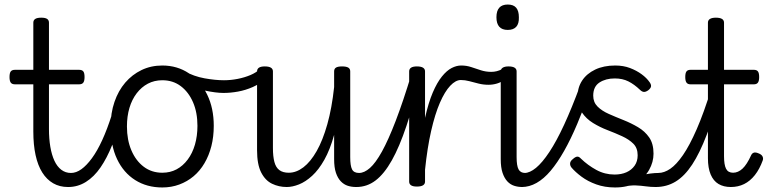

<svg xmlns="http://www.w3.org/2000/svg" viewBox="-20 -808 3406 847"><path d="M280 17Q243 17 214.5 0.5Q186 -16 166.5 -47Q147 -78 137 -123.5Q127 -169 127 -228V-436H46Q33 -436 27.5 -443.5Q22 -451 22 -468Q22 -486 27.5 -493Q33 -500 46 -500H127V-708Q127 -719 135.5 -724.5Q144 -730 162 -730Q180 -730 188 -724.5Q196 -719 196 -708V-500H329Q342 -500 347.5 -493Q353 -486 353 -468Q353 -451 347.5 -443.5Q342 -436 329 -436H196V-238Q196 -196 202 -160.5Q208 -125 220 -99Q232 -73 250.5 -59Q269 -45 293 -45Q306 -45 312 -35.5Q318 -26 316.5 -14Q315 -2 306 7.5Q297 17 280 17Z M281 17Q268 17 262 7.5Q256 -2 257 -14Q258 -26 267 -35.5Q276 -45 293 -45Q316 -45 339 -61.5Q362 -78 385.5 -110Q409 -142 431 -190Q453 -238 473 -301Q478 -313 488.5 -314.5Q499 -316 507.5 -310Q516 -304 512 -291Q497 -224 474.5 -167.5Q452 -111 423.5 -69.5Q395 -28 359 -5.5Q323 17 281 17Z M696 19Q628 19 576.5 -13.5Q525 -46 496.5 -106Q468 -166 468 -250Q468 -309 485 -358.5Q502 -408 532.5 -443.5Q563 -479 604.5 -499Q646 -519 696 -519Q762 -519 813.5 -484.5Q865 -450 894 -390.5Q923 -331 923 -253Q923 -205 912.5 -163.5Q902 -122 882 -88Q862 -54 834 -30.5Q806 -7 771 6Q736 19 696 19ZM696 -46Q731 -46 759 -61Q787 -76 808 -104Q829 -132 840 -170Q851 -208 851 -253Q851 -312 831.5 -357Q812 -402 777.5 -428Q743 -454 696 -454Q661 -454 632.5 -439Q604 -424 583 -396.5Q562 -369 551 -332Q540 -295 540 -250Q540 -191 559.5 -145Q579 -99 614 -72.5Q649 -46 696 -46Z M966 -398Q933 -398 883.5 -408.5Q834 -419 776 -449Q767 -453 765.5 -462Q764 -471 767 -480.5Q770 -490 777.5 -494.5Q785 -499 794 -494Q835 -471 882.5 -462.5Q930 -454 968 -454Q998 -454 1028.5 -460Q1059 -466 1085 -477Q1111 -488 1127 -504Q1134 -511 1142 -508.5Q1150 -506 1156 -498Q1162 -490 1162.5 -480.5Q1163 -471 1155 -464Q1127 -438 1095 -424Q1063 -410 1030 -404Q997 -398 966 -398Z M1245 17Q1210 17 1180 2.5Q1150 -12 1132 -47.5Q1114 -83 1114 -145V-493Q1114 -504 1122.5 -509.5Q1131 -515 1148 -515Q1166 -515 1175 -509.5Q1184 -504 1184 -493V-155Q1184 -118 1190.5 -93.5Q1197 -69 1212.5 -57.5Q1228 -46 1254 -46Q1287 -46 1318.5 -70Q1350 -94 1377 -141.5Q1404 -189 1424 -260Q1444 -331 1454 -424V-493Q1454 -505 1462.5 -510Q1471 -515 1489 -515Q1507 -515 1516 -510Q1525 -505 1525 -493V-115Q1525 -77 1533 -61Q1541 -45 1564 -45Q1575 -45 1580.5 -35.5Q1586 -26 1585 -14Q1584 -2 1575.5 7.5Q1567 17 1551 17Q1531 17 1514 11.5Q1497 6 1483.5 -8Q1470 -22 1462 -45.5Q1454 -69 1454 -106V-213Q1436 -148 1411 -103.5Q1386 -59 1357 -32.5Q1328 -6 1299 5.5Q1270 17 1245 17Z M1552 17Q1539 17 1533 7.5Q1527 -2 1528 -14Q1529 -26 1538 -35.5Q1547 -45 1564 -45Q1587 -45 1612 -67Q1637 -89 1665 -139.5Q1693 -190 1725.5 -274.5Q1758 -359 1796 -484Q1799 -495 1810 -497Q1821 -499 1830.5 -492.5Q1840 -486 1836 -473Q1804 -345 1773 -252.5Q1742 -160 1708.5 -100.5Q1675 -41 1637 -12Q1599 17 1552 17Z M1819 15Q1802 15 1793.5 9.5Q1785 4 1785 -7V-493Q1785 -504 1793.5 -509.5Q1802 -515 1819 -515Q1837 -515 1846 -509.5Q1855 -504 1855 -493V-288Q1870 -355 1889 -399.5Q1908 -444 1929.5 -470.5Q1951 -497 1972.5 -508Q1994 -519 2014 -519Q2029 -519 2036.5 -509.5Q2044 -500 2043.5 -487Q2043 -474 2035.5 -464.5Q2028 -455 2013 -455Q1990 -455 1966 -429.5Q1942 -404 1920.5 -354.5Q1899 -305 1882 -230.5Q1865 -156 1855 -59V-7Q1855 4 1846 9.5Q1837 15 1819 15Z M2135 -434Q2112 -434 2090.5 -439.5Q2069 -445 2050 -450Q2031 -455 2013 -455Q1998 -455 1991 -464.5Q1984 -474 1984 -487Q1984 -500 1991.5 -509.5Q1999 -519 2015 -519Q2038 -519 2059 -512Q2080 -505 2101.5 -498Q2123 -491 2147 -491Q2160 -491 2171.5 -494Q2183 -497 2193 -502Q2206 -509 2214 -501.5Q2222 -494 2223 -481.5Q2224 -469 2212 -460Q2191 -445 2172.5 -439.5Q2154 -434 2135 -434Z M2284 17Q2265 17 2248 11.5Q2231 6 2218 -8Q2205 -22 2197 -45.5Q2189 -69 2189 -106V-493Q2189 -504 2198 -509.5Q2207 -515 2223 -515Q2241 -515 2250 -509.5Q2259 -504 2259 -493V-115Q2259 -77 2267.5 -61Q2276 -45 2297 -45Q2309 -45 2314.5 -35.5Q2320 -26 2318.5 -14Q2317 -2 2308.5 7.5Q2300 17 2284 17ZM2220 -676Q2195 -676 2182.5 -690Q2170 -704 2170 -732Q2170 -760 2182.5 -774Q2195 -788 2220 -788Q2245 -788 2257 -774Q2269 -760 2269 -732Q2270 -704 2257.5 -690Q2245 -676 2220 -676Z M2282 17Q2269 17 2265 7.5Q2261 -2 2263.5 -14Q2266 -26 2274 -35.5Q2282 -45 2294 -45Q2317 -45 2344.5 -67.5Q2372 -90 2403.5 -137.5Q2435 -185 2468.5 -257.5Q2502 -330 2539 -430Q2543 -442 2555.5 -441Q2568 -440 2578 -431Q2588 -422 2584 -410Q2555 -329 2526.5 -261.5Q2498 -194 2468.5 -142Q2439 -90 2409 -54.5Q2379 -19 2347 -1Q2315 17 2282 17Z M2754 -20Q2782 -29 2806 -34.5Q2830 -40 2849.5 -42.5Q2869 -45 2885 -45Q2894 -45 2897 -35.5Q2900 -26 2897.5 -14Q2895 -2 2888.5 7.5Q2882 17 2873 17Q2850 17 2829 14Q2808 11 2784.5 10Q2761 9 2728 16ZM2693 19Q2648 19 2610.5 5.5Q2573 -8 2545.5 -28.5Q2518 -49 2501 -69Q2494 -78 2495 -88Q2496 -98 2508 -107Q2518 -116 2526 -117Q2534 -118 2543 -108Q2573 -79 2610.5 -58.5Q2648 -38 2691 -38Q2721 -38 2743.5 -48Q2766 -58 2779.5 -77Q2793 -96 2793 -123Q2793 -155 2774 -174Q2755 -193 2724.5 -207Q2694 -221 2660 -234Q2626 -247 2596 -265.5Q2566 -284 2547 -312Q2528 -340 2528 -383Q2528 -422 2548 -452.5Q2568 -483 2605.5 -501Q2643 -519 2694 -519Q2730 -519 2759 -508Q2788 -497 2810.5 -480.5Q2833 -464 2846 -445Q2853 -435 2852 -427Q2851 -419 2840 -410Q2829 -402 2820.5 -402.5Q2812 -403 2803 -412Q2778 -436 2752 -449Q2726 -462 2692 -462Q2652 -462 2624.5 -444Q2597 -426 2597 -386Q2597 -357 2616 -338Q2635 -319 2665.5 -305.5Q2696 -292 2730 -278.5Q2764 -265 2794.5 -247Q2825 -229 2844 -201.5Q2863 -174 2863 -130Q2863 -93 2843.5 -58.5Q2824 -24 2786.5 -2.5Q2749 19 2693 19Z M2872 17Q2859 17 2853 7.5Q2847 -2 2848 -14Q2849 -26 2858 -35.5Q2867 -45 2884 -45Q2910 -45 2937 -63.5Q2964 -82 2993 -124Q3022 -166 3053.5 -238Q3085 -310 3118 -417Q3121 -428 3132.5 -429Q3144 -430 3153 -423.5Q3162 -417 3159 -405Q3128 -293 3097.5 -213Q3067 -133 3033.5 -82Q3000 -31 2960.5 -7Q2921 17 2872 17Z M3204 17Q3172 17 3149.5 3.5Q3127 -10 3115 -38.5Q3103 -67 3103 -110V-436H3026Q3014 -436 3008.5 -443.5Q3003 -451 3003 -468Q3003 -486 3008.5 -493Q3014 -500 3026 -500H3103V-708Q3103 -719 3112 -724.5Q3121 -730 3138 -730Q3156 -730 3165 -724.5Q3174 -719 3174 -708V-500H3306Q3318 -500 3323.5 -493Q3329 -486 3329 -468Q3329 -451 3323.5 -443.5Q3318 -436 3306 -436H3174V-119Q3174 -81 3183 -63.5Q3192 -46 3214 -46Q3236 -46 3255.5 -64Q3275 -82 3294 -124Q3298 -132 3305.5 -134.5Q3313 -137 3325 -132Q3339 -127 3343.5 -118.5Q3348 -110 3345 -101Q3331 -62 3310 -35.5Q3289 -9 3262.5 4Q3236 17 3204 17Z"/></svg>

Font: Playwrite FR Moderne Light
Style: Regular
Weight: 300
Version: Version 1.002